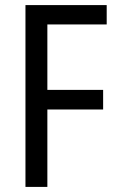

<svg xmlns="http://www.w3.org/2000/svg" viewBox="-20 -785 462 754"><path d="M166 -51H80V-765H399V-689H166V-432H385V-355H166Z"/></svg>

Font: Noto Sans Tamil UI Condensed
Style: Regular
Weight: 400
Width: 3
Designer: Jelle Bosma - Monotype Design Team
Foundry: Monotype Imaging Inc.
Version: Version 2.004; ttfautohint (v1.8.4.7-5d5b)